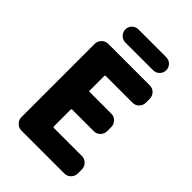

<svg xmlns="http://www.w3.org/2000/svg" viewBox="-267 -1050 1164 1164"><g transform="rotate(45 315.0 -468.0)"><path d="M143.6 0Q120.1 0 103 -17.1Q85.9 -34.2 85.9 -57.6V-686.5Q85.9 -710 103 -727.1Q120.1 -744.1 143.6 -744.1H500Q524.4 -744.1 541 -727.1Q557.6 -710 557.6 -686.5V-653.3Q557.6 -629.9 541 -612.8Q524.4 -595.7 500 -595.7H272.5Q264.6 -595.7 264.6 -588.9V-464.8Q264.6 -458 272.5 -458H456.1Q480.5 -458 497.1 -440.9Q513.7 -423.8 513.7 -400.4V-365.2Q513.7 -341.8 497.1 -324.7Q480.5 -307.6 456.1 -307.6H272.5Q264.6 -307.6 264.6 -300.8V-157.2Q264.6 -150.4 272.5 -150.4H511.7Q535.2 -150.4 552.2 -133.3Q569.3 -116.2 569.3 -92.8V-57.6Q569.3 -34.2 552.2 -17.1Q535.2 0 511.7 0ZM211.9 -823.2Q188.5 -823.2 171.9 -839.8Q155.3 -856.4 155.3 -879.9Q155.3 -903.3 171.9 -919.4Q188.5 -935.5 211.9 -935.5H449.2Q472.7 -935.5 489.3 -919.4Q505.9 -903.3 505.9 -879.9Q505.9 -856.4 489.3 -839.8Q472.7 -823.2 449.2 -823.2Z"/></g></svg>

Font: Gen Jyuu Gothic Heavy
Style: Bold
Weight: 900
Designer: [Source Han Sans]
Ryoko NISHIZUKA  (kana & ideographs); Paul D. Hunt (Latin, Greek & Cyrillic); Wenlong ZHANG  (bopomofo
Version: Version 1.002.20150607